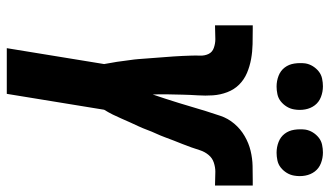

<svg xmlns="http://www.w3.org/2000/svg" viewBox="-228 -768 995 580"><g transform="rotate(90 270.0 -477.5)"><path d="M125 0 173 -294Q171 -307 168.5 -320Q166 -333 164.5 -346Q163 -359 161 -372Q159 -385 158 -398Q157 -411 156 -424.5Q155 -438 154 -451Q153 -464 152 -477.5Q151 -491 150 -504Q149 -517 148.5 -530.5Q148 -544 147.5 -557Q147 -570 147.5 -584Q148 -598 142.5 -609.5Q137 -621 124 -625.5Q111 -630 98 -630Q87 -630 76.5 -629.5Q66 -629 56 -629V-743H67Q90 -743 113 -742.5Q136 -742 158 -738Q180 -734 200 -725.5Q220 -717 235 -702Q250 -687 258 -666Q266 -645 267.5 -622.5Q269 -600 267.5 -577Q266 -554 265.5 -531.5Q265 -509 264.5 -486Q264 -463 265 -440L264 -438Q278 -479 290.5 -519.5Q303 -560 315 -601Q322 -623 329.5 -645.5Q337 -668 353 -687Q369 -706 390.5 -718.5Q412 -731 435 -736.5Q458 -742 480.5 -742.5Q503 -743 525 -743H540V-629Q530 -629 519.5 -629.5Q509 -630 498 -630Q485 -630 471 -625.5Q457 -621 447.5 -609.5Q438 -598 433.5 -584Q429 -570 424.5 -557Q420 -544 414.5 -530.5Q409 -517 404 -504Q399 -491 394 -477.5Q389 -464 383 -451Q377 -438 372 -424.5Q367 -411 361 -398Q355 -385 349 -372Q343 -359 337.5 -346Q332 -333 325.5 -320Q319 -307 311 -294L263 0ZM441 -815Q424 -815 408.5 -821Q393 -827 383.5 -839.5Q374 -852 371.5 -868.5Q369 -885 371 -902Q373 -914 379.5 -924.5Q386 -935 395.5 -942.5Q405 -950 417 -952.5Q429 -955 440 -955Q457 -955 472.5 -949Q488 -943 497.5 -930.5Q507 -918 510 -901.5Q513 -885 510 -868Q508 -856 501.5 -845.5Q495 -835 485.5 -827.5Q476 -820 464 -817.5Q452 -815 441 -815ZM241 -815Q224 -815 208.5 -821Q193 -827 183.5 -839.5Q174 -852 171.5 -868.5Q169 -885 171 -902Q173 -914 179.5 -924.5Q186 -935 195.5 -942.5Q205 -950 217 -952.5Q229 -955 240 -955Q257 -955 272.5 -949Q288 -943 297.5 -930.5Q307 -918 310 -901.5Q313 -885 310 -868Q308 -856 301.5 -845.5Q295 -835 285.5 -827.5Q276 -820 264 -817.5Q252 -815 241 -815Z"/></g></svg>

Font: Iosevka SS18 Heavy
Style: Italic
Weight: 900
Italic angle: -9°
Monospace: yes
Designer: Belleve Invis
Foundry: Belleve Invis
Version: Version 25.1.1; ttfautohint (v1.8.4)